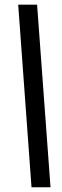

<svg xmlns="http://www.w3.org/2000/svg" viewBox="-20 -755 268 824"><path d="M139.2 -734.9 196.8 48.8H115.2L58.1 -734.9Z"/></svg>

Font: Archivo Narrow
Style: Bold Italic
Weight: 700
Italic angle: -8°
Designer: Hector Gatti
Foundry: Hector Gatti
Version: 1.002; ttfautohint (v0.8)